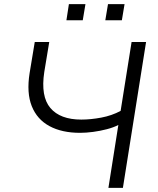

<svg xmlns="http://www.w3.org/2000/svg" viewBox="-20 -908 766 928"><path d="M504 0 552 -304Q529 -292 496.5 -283.5Q464 -275 430 -270.5Q396 -266 367 -266Q279 -266 219 -298.5Q159 -331 133.5 -395Q108 -459 123 -554L148 -705H218L194 -560Q176 -442 223.5 -386Q271 -330 373 -330Q418 -330 469 -339.5Q520 -349 563 -372L616 -705H686L574 0ZM489 -810 502 -888H582L569 -810ZM301 -810 313 -888H393L380 -810Z"/></svg>

Font: Nunito Sans 7pt Light
Style: Italic
Weight: 300
Italic angle: -9°
Designer: Vernon Adams
Foundry: Vernon Adams
Version: Version 3.101;gftools[0.9.27]